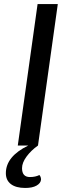

<svg xmlns="http://www.w3.org/2000/svg" viewBox="-20 -720 390 950"><path d="M166 -700H266L168 0H68ZM9 137Q9 54 120 0H168Q134 24 111.5 54.5Q89 85 89 112Q89 156 128 156Q155 156 175 146Q183 155 183 169Q181 187 160.5 198.5Q140 210 105 210Q59 210 34 191Q9 172 9 137Z"/></svg>

Font: Krub Medium
Style: Italic
Weight: 500
Italic angle: -8°
Designer: Ekaluck Peanpanawate
Foundry: Cadson Demak Co.,Ltd.
Version: Version 1.000; ttfautohint (v1.6)